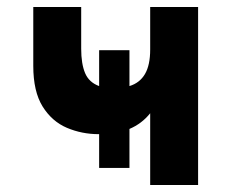

<svg xmlns="http://www.w3.org/2000/svg" viewBox="-20 -531 665 551"><path d="M264.5 -49V-146H263Q215 -146 172 -164.2Q129 -182.5 102.2 -225.5Q75.5 -268.5 75.5 -342V-511H213V-391Q213 -348 224.2 -321.2Q235.5 -294.5 264.5 -284V-387H351.5V-284Q381 -293 396 -318.5Q411 -344 411 -389V-511H548.5V0H411V-206Q387 -176 351.5 -161V-49Z"/></svg>

Font: Overpass ExtraBold
Style: Regular
Weight: 800
Designer: Delve Withrington, Dave Bailey, Thomas Jockin
Foundry: Delve Fonts LLC
Version: Version 4.000; ttfautohint (v1.8.3)